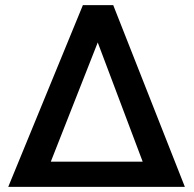

<svg xmlns="http://www.w3.org/2000/svg" viewBox="-20 -731 758 751"><path d="M304.2 -710.9H422.9L703.1 0H12.2ZM178.7 -98.6H538.1L362.3 -564.9Z"/></svg>

Font: Vazir Medium FD
Style: Medium-FD
Weight: 500
Designer: Saber Rastikerdar
Foundry: Saber Rastikerdar
Version: Version 30.0.0